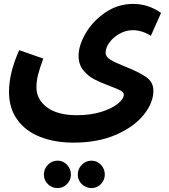

<svg xmlns="http://www.w3.org/2000/svg" viewBox="-20 -497 861 980"><path d="M78 -241 201 -198Q182 -147 174 -114.5Q166 -82 166 -52Q166 11 220 51Q274 91 372 91Q444 91 498.5 73.5Q553 56 582.5 31.5Q612 7 612 -14Q612 -26 595 -35Q578 -44 543 -57Q495 -75 462.5 -91.5Q430 -108 405.5 -138Q381 -168 381 -212Q381 -265 417.5 -327.5Q454 -390 518 -433.5Q582 -477 660 -477Q737 -477 802 -431L750 -314Q729 -328 705 -335.5Q681 -343 659 -343Q623 -343 590.5 -325Q558 -307 538.5 -280Q519 -253 519 -228Q519 -207 543 -192.5Q567 -178 619 -157Q688 -130 725.5 -104Q763 -78 763 -34Q763 27 714 88.5Q665 150 572.5 190.5Q480 231 356 231Q259 231 184.5 201.5Q110 172 68 113.5Q26 55 26 -28Q26 -125 78 -241ZM204 394Q204 365 224.5 344Q245 323 274 323Q302 323 322 344Q342 365 342 394Q342 422 322 442.5Q302 463 274 463Q245 463 224.5 443Q204 423 204 394ZM377 394Q377 365 397.5 344Q418 323 447 323Q475 323 495 344Q515 365 515 394Q515 422 495 442.5Q475 463 447 463Q418 463 397.5 443Q377 423 377 394Z"/></svg>

Font: Noto Sans Arabic
Style: Bold
Weight: 700
Designer: Nadine Chahine
Foundry: Monotype Imaging Inc.
Version: Version 1.001